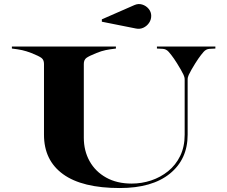

<svg xmlns="http://www.w3.org/2000/svg" viewBox="-20 -935 1147 969"><path d="M666.4 -791 494 -825.4V-837.4L658.4 -909.4Q678.4 -918.2 698 -912Q717.6 -905.8 730.4 -890.2Q743.2 -874.6 743.2 -855Q743.2 -835.4 732.2 -819.4Q721.2 -803.4 703.8 -795.2Q686.4 -787 666.4 -791ZM40 -690V-700H565V-690Q534.5 -686.5 513 -682Q491.5 -677.5 467 -667.5Q429.5 -652.5 416.2 -642.8Q403 -633 403 -612.5V-240Q403 -174 432.2 -121.5Q461.5 -69 515.8 -38.8Q570 -8.5 644.5 -8.5Q695 -8.5 742.5 -24.2Q790 -40 828.5 -71Q867 -102 889.5 -148.2Q912 -194.5 912 -255V-532.5Q912 -540 910.5 -545.8Q909 -551.5 906.5 -557Q901.5 -568 892.2 -584.2Q883 -600.5 873.2 -615.8Q863.5 -631 858 -639Q844 -659 831.5 -673.2Q819 -687.5 801.5 -688.5L772 -690V-700H1067V-690L1037.5 -688.5Q1020 -687.5 1007.5 -673.2Q995 -659 981 -639Q975.5 -631 965.8 -615.8Q956 -600.5 946.8 -584.2Q937.5 -568 932.5 -557Q930 -551.5 928.5 -545.8Q927 -540 927 -532.5V-255Q927 -131.5 837.5 -58.8Q748 14 584.5 14Q395 14 298.5 -55.8Q202 -125.5 202 -255V-612.5Q202 -633 189 -642.8Q176 -652.5 138 -667.5Q113.5 -677 92 -681.8Q70.5 -686.5 40 -690Z"/></svg>

Font: Engraving CC
Style: Bold
Weight: 700
Designer: indestructible type*
Foundry: Cowboy Collective
Version: Version 1.000